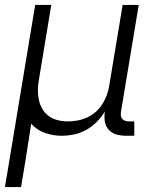

<svg xmlns="http://www.w3.org/2000/svg" viewBox="-21 -540 641 775"><path d="M-1 215 121 -520H186L136 -218Q132 -197 132 -176.5Q132 -156 136 -136.5Q140 -117 150 -100Q160 -83 176 -71.5Q192 -60 211.5 -55Q231 -50 252 -50Q272 -50 291.5 -53.5Q311 -57 330 -65.5Q349 -74 365 -88Q381 -102 392 -119.5Q403 -137 410 -156Q417 -175 420 -195L474 -520H539L467 -87Q466 -80 467 -72.5Q468 -65 472.5 -60Q477 -55 484 -52.5Q491 -50 498 -50H521V8H488Q468 8 449.5 3Q431 -2 418.5 -15.5Q406 -29 402.5 -48Q399 -67 402 -87L403 -91Q389 -68 370 -48.5Q351 -29 327.5 -16Q304 -3 278.5 2.5Q253 8 228 8Q192 8 159 -4Q126 -16 105 -41Q99 -4 93.5 33Q88 70 82 107L64 215Z"/></svg>

Font: Iosevka Light Extended
Style: Italic
Weight: 300
Width: 7
Italic angle: -9°
Monospace: yes
Designer: Belleve Invis
Foundry: Belleve Invis
Version: Version 32.5.0; ttfautohint (v1.8.4)